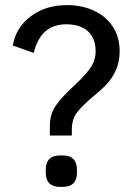

<svg xmlns="http://www.w3.org/2000/svg" viewBox="-20 -729 515 751"><path d="M175 -236Q175 -283 199 -317Q223 -351 270 -394Q312 -433 333 -462.5Q354 -492 354 -529Q354 -579 324 -606.5Q294 -634 239 -634Q139 -634 112 -522L30 -551Q42 -621 100 -665Q158 -709 242 -709Q300 -709 347 -687.5Q394 -666 421 -625Q448 -584 448 -529Q448 -487 433.5 -455Q419 -423 398.5 -401Q378 -379 345 -352Q302 -316 281.5 -289.5Q261 -263 261 -222V-199H175ZM159 -54V-65Q159 -121 215 -121H225Q281 -121 281 -65V-54Q281 2 225 2H215Q159 2 159 -54Z"/></svg>

Font: Krub Medium
Style: Regular
Weight: 500
Designer: Ekaluck Peanpanawate
Foundry: Cadson Demak Co.,Ltd.
Version: Version 1.000; ttfautohint (v1.6)